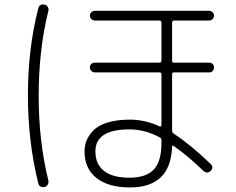

<svg xmlns="http://www.w3.org/2000/svg" viewBox="-20 -782 1040 846"><path d="M550.8 -211.9Q399.4 -211.9 400.4 -114.3Q400.4 -58.6 438.5 -28.8Q476.6 1 549.8 1Q624 1 657.7 -35.2Q691.4 -71.3 691.4 -151.4V-164.1Q691.4 -173.8 683.6 -176.8Q618.2 -211.9 550.8 -211.9ZM552.7 43.9Q458 43.9 405.3 2.4Q352.5 -39.1 352.5 -114.3Q352.5 -140.6 361.3 -162.6Q370.1 -184.6 390.6 -206.5Q411.1 -228.5 452.6 -241.7Q494.1 -254.9 552.7 -254.9Q618.2 -254.9 682.6 -225.6Q690.4 -221.7 691.4 -231.4V-455.1Q691.4 -462.9 682.6 -462.9H398.4Q389.6 -462.9 382.8 -469.2Q376 -475.6 376 -484.9Q376 -494.1 382.3 -500Q388.7 -505.9 398.4 -505.9H682.6Q690.4 -505.9 691.4 -513.7V-681.6Q691.4 -690.4 682.6 -691.4H398.4Q389.6 -691.4 382.8 -697.8Q376 -704.1 376 -712.9Q376 -721.7 382.3 -728Q388.7 -734.4 398.4 -734.4H901.4Q910.2 -734.4 916.5 -728Q922.9 -721.7 922.9 -712.9Q922.9 -704.1 916.5 -697.8Q910.2 -691.4 901.4 -691.4H746.1Q738.3 -691.4 738.3 -681.6V-513.7Q738.3 -505.9 746.1 -505.9H902.3Q911.1 -505.9 917 -500Q922.9 -494.1 922.9 -484.9Q922.9 -475.6 917 -469.2Q911.1 -462.9 902.3 -462.9H746.1Q738.3 -462.9 738.3 -455.1V-206.1Q738.3 -198.2 745.1 -193.4Q817.4 -146.5 907.2 -60.5Q923.8 -43.9 908.2 -29.3Q892.6 -13.7 875 -30.3Q802.7 -99.6 744.1 -139.6Q738.3 -143.6 738.3 -134.8Q731.4 43.9 552.7 43.9ZM175.8 42Q152.3 44.9 148.4 24.4Q103.5 -155.3 103 -359.9Q102.5 -564.5 148.4 -744.1Q153.3 -765.6 175.8 -761.7Q184.6 -760.7 189.9 -752.4Q195.3 -744.1 193.4 -735.4Q150.4 -562.5 150.4 -360.4Q150.4 -158.2 193.4 14.6Q195.3 23.4 189.9 32.2Q184.6 41 175.8 42Z"/></svg>

Font: Rounded Mgen+ 1m light
Style: Regular
Weight: 200
Designer: [Source Han Sans]
Ryoko NISHIZUKA  (kana & ideographs); Paul D. Hunt (Latin, Greek & Cyrillic); Wenlong ZHANG  (bopomofo
Version: Version 1.059.20150602